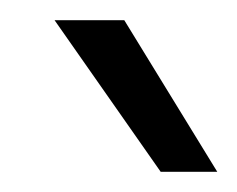

<svg xmlns="http://www.w3.org/2000/svg" viewBox="-20 -770 235 190"><path d="M34 -750H103L195 -600H139Z"/></svg>

Font: Oakes Grotesk Light
Style: Regular
Weight: 300
Designer: Samuel Oakes
Foundry: Samuel Oakes
Version: Version 1.000;PS 001.000;hotconv 1.0.88;makeotf.lib2.5.64775